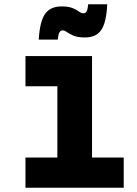

<svg xmlns="http://www.w3.org/2000/svg" viewBox="-20 -877 640 897"><path d="M99 -615H410V-141H558V0H99V-141H248V-474H99ZM161 -692Q166 -777 190.5 -812Q215 -847 268 -847Q301 -847 319.5 -839Q338 -831 349 -823Q360 -815 369 -815Q380 -815 385 -824.5Q390 -834 392 -857H481Q477 -772 453 -737Q429 -702 377 -702Q344 -702 324.5 -710Q305 -718 293.5 -726.5Q282 -735 273 -735Q263 -735 257.5 -725.5Q252 -716 250 -692Z"/></svg>

Font: Martian Mono Condensed
Style: Bold
Weight: 700
Width: 3
Designer: Roman Shamin
Foundry: Evil Martians
Version: Version 1.000